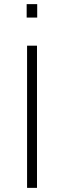

<svg xmlns="http://www.w3.org/2000/svg" viewBox="-20 -909 311 929"><path d="M111 0V-688H159V0ZM109 -824V-889H160V-824Z"/></svg>

Font: Saira Thin ExtraLight
Style: Regular
Weight: 250
Version: Version 1.101